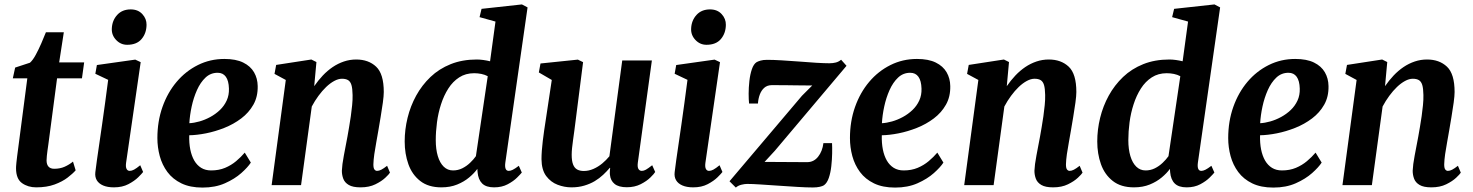

<svg xmlns="http://www.w3.org/2000/svg" viewBox="-20 -837 6661 868"><path d="M198.5 -183.5Q196 -167.5 194.5 -155.2Q193 -143 191.8 -132.8Q190.5 -122.5 190.5 -112Q190.5 -93.5 199.2 -83.8Q208 -74 225 -74Q251.5 -74 272.2 -83.2Q293 -92.5 310 -106.5L322 -67Q309 -52 285.5 -34Q262 -16 226.8 -3Q191.5 10 143.5 10Q106.5 10 79.5 -9.2Q52.5 -28.5 52.5 -76.5Q52.5 -80 52.8 -85.8Q53 -91.5 54.2 -102.2Q55.5 -113 57.5 -130.8Q59.5 -148.5 63.5 -176.5L103.5 -483H38L48.5 -531.5L115.5 -553.5Q128.5 -565 141.5 -589Q154.5 -613 166.5 -640.5Q178.5 -668 187.5 -691H268.5L247.5 -555H360.5L350.5 -483H238Z M495 10Q466 10 446.2 1.5Q426.5 -7 417.5 -22.2Q408.5 -37.5 411 -58.5Q413.5 -81 418.2 -113.5Q423 -146 428.8 -186.5Q434.5 -227 441.5 -274Q448.5 -321 455.2 -372Q462 -423 469 -476L411 -503.5L418 -543L591.5 -567.5L616 -556L550 -101Q547.5 -83 552 -73.8Q556.5 -64.5 566.5 -64.5Q575.5 -64.5 586.2 -70.2Q597 -76 614 -90L627 -59.5Q621.5 -52 604.8 -35.5Q588 -19 560.5 -4.5Q533 10 495 10ZM555 -634.5Q525.5 -634.5 504.8 -656.5Q484 -678.5 485.5 -708Q487 -744.5 509.8 -769.5Q532.5 -794.5 571 -794.5Q604 -794.5 623.5 -773.2Q643 -752 642.5 -724.5Q642 -686.5 620 -660.5Q598 -634.5 555 -634.5Z M1114 -102Q1100.5 -81 1070.8 -54.5Q1041 -28 997 -8.5Q953 11 895.5 11Q839.5 11 800.2 -8Q761 -27 737 -59.2Q713 -91.5 702.2 -131.5Q691.5 -171.5 691.5 -212.5Q691.5 -288.5 714.5 -353.5Q737.5 -418.5 778.5 -467Q819.5 -515.5 874.8 -543Q930 -570.5 994.5 -570.5Q1046.5 -570.5 1079.5 -554.2Q1112.5 -538 1128.5 -510.2Q1144.5 -482.5 1145 -448Q1146 -400 1125.5 -363.8Q1105 -327.5 1070.5 -301.5Q1036 -275.5 994.5 -259Q953 -242.5 911.2 -234.2Q869.5 -226 835.5 -225.5Q834.5 -190.5 840.2 -161.5Q846 -132.5 858.2 -111.2Q870.5 -90 889.5 -78.2Q908.5 -66.5 934.5 -66.5Q969.5 -66.5 997.5 -78.2Q1025.5 -90 1047.5 -108.5Q1069.5 -127 1086.5 -147ZM964 -508Q932 -508 909 -486.2Q886 -464.5 870.5 -429.8Q855 -395 846.5 -355.5Q838 -316 836 -280Q857 -281 881.8 -288Q906.5 -295 930.5 -308Q954.5 -321 974 -339.5Q993.5 -358 1004.8 -382.5Q1016 -407 1015 -436.5Q1014 -472 1001 -490Q988 -508 964 -508Z M1400.5 -447.5Q1418.5 -473.5 1439.2 -495.5Q1460 -517.5 1484 -533.8Q1508 -550 1534.8 -559Q1561.5 -568 1590.5 -568Q1646 -568 1680.5 -535.5Q1715 -503 1715 -421Q1715 -404 1710.8 -373Q1706.5 -342 1700.8 -308Q1695 -274 1690.5 -247Q1686.5 -222 1681.2 -194.2Q1676 -166.5 1672.2 -140.2Q1668.5 -114 1668 -94Q1668 -76.5 1673 -70.5Q1678 -64.5 1684.5 -64.5Q1693.5 -64.5 1703.8 -69.8Q1714 -75 1730 -87.5L1743 -56.5Q1739 -49.5 1722 -33.5Q1705 -17.5 1677 -3.8Q1649 10 1610 10Q1575 10 1556.8 -0.8Q1538.5 -11.5 1532 -28.8Q1525.5 -46 1525.5 -65Q1526 -78 1528.2 -95.5Q1530.5 -113 1534.5 -133.8Q1538.5 -154.5 1542.5 -176Q1546.5 -197.5 1550.5 -218Q1554 -238.5 1558.2 -262.2Q1562.5 -286 1566 -311.5Q1569.5 -337 1572 -361.5Q1574.5 -386 1574 -407.5Q1573.5 -437 1568.8 -452.8Q1564 -468.5 1553.5 -474.8Q1543 -481 1526 -481Q1509.5 -481 1491 -471Q1472.5 -461 1454.5 -443.8Q1436.5 -426.5 1419.8 -403.8Q1403 -381 1389.5 -355.5L1341 0H1208L1272 -475.5L1221 -503L1228.5 -543.5L1387.5 -568L1410.5 -556.5Z M2264.5 -102Q2262 -84 2265.8 -74.2Q2269.5 -64.5 2280 -64.5Q2288 -64.5 2298.2 -69.5Q2308.5 -74.5 2325.5 -87.5L2339 -57Q2333.5 -50 2317.5 -34Q2301.5 -18 2275.2 -4Q2249 10 2213.5 10Q2177.5 10 2159.8 -7.5Q2142 -25 2139 -59L2138 -73.5Q2124 -54 2101 -34.8Q2078 -15.5 2046.8 -2.8Q2015.5 10 1975.5 10Q1916.5 10 1879.8 -18.8Q1843 -47.5 1826.2 -94.8Q1809.5 -142 1809.5 -197.5Q1809.5 -251 1822.5 -304.2Q1835.5 -357.5 1861.5 -404.8Q1887.5 -452 1926.2 -489Q1965 -526 2017.5 -547Q2070 -568 2135.5 -568Q2149 -568 2165 -565.8Q2181 -563.5 2195.5 -560L2220 -739.5L2148 -759.5L2157 -797L2339.5 -817L2365 -803.5ZM2185 -492.5Q2172 -499.5 2156 -502.8Q2140 -506 2123.5 -506Q2085 -506 2056 -487.2Q2027 -468.5 2006.8 -436.8Q1986.5 -405 1973.8 -365.5Q1961 -326 1955.5 -284Q1950 -242 1950 -203.5Q1950 -162.5 1959.2 -131.5Q1968.5 -100.5 1986 -83.5Q2003.5 -66.5 2028 -66.5Q2050.5 -66.5 2070 -76.2Q2089.5 -86 2105.2 -101Q2121 -116 2131.5 -131Z M2563.5 10Q2531.5 10 2500.8 -1.8Q2470 -13.5 2449.2 -41.2Q2428.5 -69 2428 -117.5Q2428 -135 2429.5 -155.8Q2431 -176.5 2433.8 -199.8Q2436.5 -223 2440 -246.8Q2443.5 -270.5 2447 -293L2474.5 -475.5L2416 -509.5L2423.5 -550L2592.5 -567.5L2616 -556L2582 -289Q2579.5 -267.5 2576.5 -246.2Q2573.5 -225 2570.8 -205Q2568 -185 2566.2 -167.8Q2564.5 -150.5 2564.5 -137.5Q2564.5 -109.5 2570.8 -93.5Q2577 -77.5 2589.2 -70.8Q2601.5 -64 2619.5 -64Q2641.5 -64 2663 -73.5Q2684.5 -83 2702.8 -98.2Q2721 -113.5 2735 -130.5L2793 -563.5H2927L2863.5 -101.5Q2861 -82 2866.2 -73.2Q2871.5 -64.5 2881.5 -64.5Q2890.5 -64.5 2900.2 -70Q2910 -75.5 2928.5 -90L2942 -59.5Q2937.5 -51.5 2920.5 -34.8Q2903.5 -18 2876.2 -4.2Q2849 9.5 2814 9.5Q2777 9.5 2758.5 -5.5Q2740 -20.5 2737.5 -46.5Q2737 -49 2737 -52.5Q2737 -56 2737 -60.2Q2737 -64.5 2737.5 -69Q2738 -73.5 2738.5 -77.5L2737 -78.5Q2723.5 -62.5 2706.8 -46.8Q2690 -31 2668.8 -18.2Q2647.5 -5.5 2621.2 2.2Q2595 10 2563.5 10Z M3114 10Q3085 10 3065.2 1.5Q3045.5 -7 3036.5 -22.2Q3027.5 -37.5 3030 -58.5Q3032.5 -81 3037.2 -113.5Q3042 -146 3047.8 -186.5Q3053.5 -227 3060.5 -274Q3067.5 -321 3074.2 -372Q3081 -423 3088 -476L3030 -503.5L3037 -543L3210.5 -567.5L3235 -556L3169 -101Q3166.5 -83 3171 -73.8Q3175.5 -64.5 3185.5 -64.5Q3194.5 -64.5 3205.2 -70.2Q3216 -76 3233 -90L3246 -59.5Q3240.5 -52 3223.8 -35.5Q3207 -19 3179.5 -4.5Q3152 10 3114 10ZM3174 -634.5Q3144.5 -634.5 3123.8 -656.5Q3103 -678.5 3104.5 -708Q3106 -744.5 3128.8 -769.5Q3151.5 -794.5 3190 -794.5Q3223 -794.5 3242.5 -773.2Q3262 -752 3261.5 -724.5Q3261 -686.5 3239 -660.5Q3217 -634.5 3174 -634.5Z M3652 -450.5Q3638 -450.5 3618.5 -450.8Q3599 -451 3577 -451.2Q3555 -451.5 3534 -451.8Q3513 -452 3495.2 -452Q3477.5 -452 3467.5 -452Q3448 -451.5 3435 -440Q3422 -428.5 3415 -409.8Q3408 -391 3406.5 -369H3366.5Q3364.5 -386 3364.5 -413.5Q3364.5 -441 3367.8 -470.5Q3371 -500 3379 -523.8Q3387 -547.5 3400.5 -556Q3406.5 -559.5 3418.2 -563Q3430 -566.5 3448 -566.5Q3475.5 -566.5 3513.8 -564.2Q3552 -562 3593 -558.8Q3634 -555.5 3670.2 -553.2Q3706.5 -551 3729.5 -551Q3746 -551 3759 -554.5Q3772 -558 3782.5 -567L3807 -539.5L3483 -155.5L3436.5 -105Q3456.5 -105 3481 -104.8Q3505.5 -104.5 3531.5 -104.5Q3557.5 -104.5 3582.5 -104.2Q3607.5 -104 3629.5 -104Q3659 -104 3678.5 -128.5Q3698 -153 3702.5 -190H3741.5Q3742.5 -171.5 3742 -143.5Q3741.5 -115.5 3738.2 -86Q3735 -56.5 3727 -33Q3719 -9.5 3705 0.5Q3699 4.5 3686 7.5Q3673 10.5 3654.5 10.5Q3626.5 10.5 3585.5 8Q3544.5 5.5 3500.5 2.5Q3456.5 -0.5 3418.5 -3Q3380.5 -5.5 3357.5 -5.5Q3346.5 -5.5 3331.5 -1.8Q3316.5 2 3306.5 11L3278 -17.5L3605.5 -404Z M4245 -102Q4231.5 -81 4201.8 -54.5Q4172 -28 4128 -8.5Q4084 11 4026.5 11Q3970.5 11 3931.2 -8Q3892 -27 3868 -59.2Q3844 -91.5 3833.2 -131.5Q3822.5 -171.5 3822.5 -212.5Q3822.5 -288.5 3845.5 -353.5Q3868.5 -418.5 3909.5 -467Q3950.5 -515.5 4005.8 -543Q4061 -570.5 4125.5 -570.5Q4177.5 -570.5 4210.5 -554.2Q4243.5 -538 4259.5 -510.2Q4275.5 -482.5 4276 -448Q4277 -400 4256.5 -363.8Q4236 -327.5 4201.5 -301.5Q4167 -275.5 4125.5 -259Q4084 -242.5 4042.2 -234.2Q4000.5 -226 3966.5 -225.5Q3965.5 -190.5 3971.2 -161.5Q3977 -132.5 3989.2 -111.2Q4001.5 -90 4020.5 -78.2Q4039.5 -66.5 4065.5 -66.5Q4100.5 -66.5 4128.5 -78.2Q4156.5 -90 4178.5 -108.5Q4200.5 -127 4217.5 -147ZM4095 -508Q4063 -508 4040 -486.2Q4017 -464.5 4001.5 -429.8Q3986 -395 3977.5 -355.5Q3969 -316 3967 -280Q3988 -281 4012.8 -288Q4037.5 -295 4061.5 -308Q4085.5 -321 4105 -339.5Q4124.5 -358 4135.8 -382.5Q4147 -407 4146 -436.5Q4145 -472 4132 -490Q4119 -508 4095 -508Z M4531.5 -447.5Q4549.5 -473.5 4570.2 -495.5Q4591 -517.5 4615 -533.8Q4639 -550 4665.8 -559Q4692.5 -568 4721.5 -568Q4777 -568 4811.5 -535.5Q4846 -503 4846 -421Q4846 -404 4841.8 -373Q4837.5 -342 4831.8 -308Q4826 -274 4821.5 -247Q4817.5 -222 4812.2 -194.2Q4807 -166.5 4803.2 -140.2Q4799.5 -114 4799 -94Q4799 -76.5 4804 -70.5Q4809 -64.5 4815.5 -64.5Q4824.5 -64.5 4834.8 -69.8Q4845 -75 4861 -87.5L4874 -56.5Q4870 -49.5 4853 -33.5Q4836 -17.5 4808 -3.8Q4780 10 4741 10Q4706 10 4687.8 -0.8Q4669.5 -11.5 4663 -28.8Q4656.5 -46 4656.5 -65Q4657 -78 4659.2 -95.5Q4661.5 -113 4665.5 -133.8Q4669.5 -154.5 4673.5 -176Q4677.5 -197.5 4681.5 -218Q4685 -238.5 4689.2 -262.2Q4693.5 -286 4697 -311.5Q4700.5 -337 4703 -361.5Q4705.5 -386 4705 -407.5Q4704.5 -437 4699.8 -452.8Q4695 -468.5 4684.5 -474.8Q4674 -481 4657 -481Q4640.5 -481 4622 -471Q4603.5 -461 4585.5 -443.8Q4567.5 -426.5 4550.8 -403.8Q4534 -381 4520.5 -355.5L4472 0H4339L4403 -475.5L4352 -503L4359.5 -543.5L4518.5 -568L4541.5 -556.5Z M5395.5 -102Q5393 -84 5396.8 -74.2Q5400.5 -64.5 5411 -64.5Q5419 -64.5 5429.2 -69.5Q5439.5 -74.5 5456.5 -87.5L5470 -57Q5464.5 -50 5448.5 -34Q5432.5 -18 5406.2 -4Q5380 10 5344.5 10Q5308.5 10 5290.8 -7.5Q5273 -25 5270 -59L5269 -73.5Q5255 -54 5232 -34.8Q5209 -15.5 5177.8 -2.8Q5146.5 10 5106.5 10Q5047.5 10 5010.8 -18.8Q4974 -47.5 4957.2 -94.8Q4940.5 -142 4940.5 -197.5Q4940.5 -251 4953.5 -304.2Q4966.5 -357.5 4992.5 -404.8Q5018.5 -452 5057.2 -489Q5096 -526 5148.5 -547Q5201 -568 5266.5 -568Q5280 -568 5296 -565.8Q5312 -563.5 5326.5 -560L5351 -739.5L5279 -759.5L5288 -797L5470.5 -817L5496 -803.5ZM5316 -492.5Q5303 -499.5 5287 -502.8Q5271 -506 5254.5 -506Q5216 -506 5187 -487.2Q5158 -468.5 5137.8 -436.8Q5117.5 -405 5104.8 -365.5Q5092 -326 5086.5 -284Q5081 -242 5081 -203.5Q5081 -162.5 5090.2 -131.5Q5099.5 -100.5 5117 -83.5Q5134.5 -66.5 5159 -66.5Q5181.5 -66.5 5201 -76.2Q5220.5 -86 5236.2 -101Q5252 -116 5262.5 -131Z M5955 -102Q5941.5 -81 5911.8 -54.5Q5882 -28 5838 -8.5Q5794 11 5736.5 11Q5680.5 11 5641.2 -8Q5602 -27 5578 -59.2Q5554 -91.5 5543.2 -131.5Q5532.5 -171.5 5532.5 -212.5Q5532.5 -288.5 5555.5 -353.5Q5578.5 -418.5 5619.5 -467Q5660.5 -515.5 5715.8 -543Q5771 -570.5 5835.5 -570.5Q5887.5 -570.5 5920.5 -554.2Q5953.5 -538 5969.5 -510.2Q5985.5 -482.5 5986 -448Q5987 -400 5966.5 -363.8Q5946 -327.5 5911.5 -301.5Q5877 -275.5 5835.5 -259Q5794 -242.5 5752.2 -234.2Q5710.5 -226 5676.5 -225.5Q5675.5 -190.5 5681.2 -161.5Q5687 -132.5 5699.2 -111.2Q5711.5 -90 5730.5 -78.2Q5749.5 -66.5 5775.5 -66.5Q5810.5 -66.5 5838.5 -78.2Q5866.5 -90 5888.5 -108.5Q5910.5 -127 5927.5 -147ZM5805 -508Q5773 -508 5750 -486.2Q5727 -464.5 5711.5 -429.8Q5696 -395 5687.5 -355.5Q5679 -316 5677 -280Q5698 -281 5722.8 -288Q5747.5 -295 5771.5 -308Q5795.5 -321 5815 -339.5Q5834.5 -358 5845.8 -382.5Q5857 -407 5856 -436.5Q5855 -472 5842 -490Q5829 -508 5805 -508Z M6241.5 -447.5Q6259.5 -473.5 6280.2 -495.5Q6301 -517.5 6325 -533.8Q6349 -550 6375.8 -559Q6402.5 -568 6431.5 -568Q6487 -568 6521.5 -535.5Q6556 -503 6556 -421Q6556 -404 6551.8 -373Q6547.5 -342 6541.8 -308Q6536 -274 6531.5 -247Q6527.5 -222 6522.2 -194.2Q6517 -166.5 6513.2 -140.2Q6509.5 -114 6509 -94Q6509 -76.5 6514 -70.5Q6519 -64.5 6525.5 -64.5Q6534.5 -64.5 6544.8 -69.8Q6555 -75 6571 -87.5L6584 -56.5Q6580 -49.5 6563 -33.5Q6546 -17.5 6518 -3.8Q6490 10 6451 10Q6416 10 6397.8 -0.8Q6379.5 -11.5 6373 -28.8Q6366.5 -46 6366.5 -65Q6367 -78 6369.2 -95.5Q6371.5 -113 6375.5 -133.8Q6379.5 -154.5 6383.5 -176Q6387.5 -197.5 6391.5 -218Q6395 -238.5 6399.2 -262.2Q6403.5 -286 6407 -311.5Q6410.5 -337 6413 -361.5Q6415.5 -386 6415 -407.5Q6414.5 -437 6409.8 -452.8Q6405 -468.5 6394.5 -474.8Q6384 -481 6367 -481Q6350.5 -481 6332 -471Q6313.5 -461 6295.5 -443.8Q6277.5 -426.5 6260.8 -403.8Q6244 -381 6230.5 -355.5L6182 0H6049L6113 -475.5L6062 -503L6069.5 -543.5L6228.5 -568L6251.5 -556.5Z"/></svg>

Font: Merriweather Light 18pt
Style: Bold Italic
Weight: 700
Italic angle: -7.8°
Version: Version 2.101